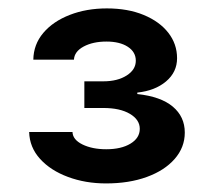

<svg xmlns="http://www.w3.org/2000/svg" viewBox="-20 -862 499 450"><path d="M228.5 -432.1Q180.2 -432.1 139.4 -447.3Q98.6 -462.4 74 -489.5Q49.3 -516.6 48.3 -552.7H149.9Q150.4 -534.7 173.3 -523.4Q196.3 -512.2 229 -512.2Q264.2 -512.2 285.9 -525.4Q307.6 -538.6 307.6 -560.1Q307.6 -581.5 284.4 -595.2Q261.2 -608.9 222.2 -608.9H177.7V-671.4H222.2Q255.4 -671.4 276.9 -685.1Q298.3 -698.7 298.3 -719.7Q298.3 -740.2 279.5 -752.4Q260.7 -764.6 229.5 -764.6Q197.8 -764.6 176 -752.9Q154.3 -741.2 153.3 -722.2H58.1Q58.6 -757.8 81.5 -784.9Q104.5 -812 143.6 -827.1Q182.6 -842.3 230.5 -842.3Q279.8 -842.3 316.9 -826.9Q354 -811.5 374.5 -785.2Q395 -758.8 395 -725.6Q395 -692.9 369.1 -671.1Q343.3 -649.4 301.8 -645V-641.6Q356.9 -635.7 385 -612.1Q413.1 -588.4 413.1 -551.3Q413.1 -516.6 389.4 -489.5Q365.7 -462.4 324.2 -447.3Q282.7 -432.1 228.5 -432.1Z"/></svg>

Font: Inter Cardless
Style: Medium
Weight: 500
Designer: Rasmus Andersson
Foundry: rsms
Version: Version 4.001;git-9221beed3